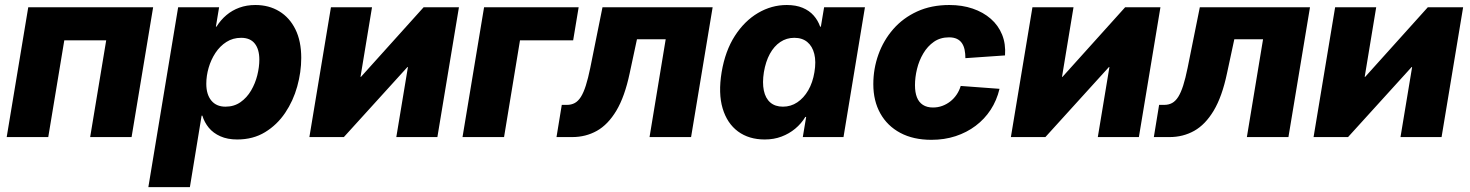

<svg xmlns="http://www.w3.org/2000/svg" viewBox="-20 -559 5994 783"><path d="M604.5 -529.3 516.6 0H347.7L413.1 -394.5H242.2L176.8 0H7.3L95.2 -529.3Z M585 204.1 706.5 -529.3H873.5L860.4 -450.2H862.8Q879.9 -477.5 903.3 -497.3Q926.8 -517.1 956.3 -527.8Q985.8 -538.6 1021.5 -538.6Q1076.7 -538.6 1118.9 -512.9Q1161.1 -487.3 1184.8 -439.2Q1208.5 -391.1 1208.5 -322.8Q1208.5 -265.1 1192.1 -206.3Q1175.8 -147.5 1142.8 -98.6Q1109.9 -49.8 1061 -20Q1012.2 9.8 947.3 9.8Q907.7 9.8 878.7 -3.2Q849.6 -16.1 831.5 -38.1Q813.5 -60.1 805.2 -87.4H802.2L754.4 204.1ZM899.4 -124Q934.6 -124 960.7 -142.3Q986.8 -160.6 1003.9 -189.7Q1021 -218.8 1029.3 -252.2Q1037.6 -285.6 1037.6 -315.9Q1037.6 -357.9 1019 -381.3Q1000.5 -404.8 963.4 -404.8Q929.7 -404.8 903.3 -387.9Q877 -371.1 858.6 -343.3Q840.3 -315.4 830.8 -282.5Q821.3 -249.5 821.3 -217.3Q821.3 -173.8 841.8 -148.9Q862.3 -124 899.4 -124Z M1763.7 0H1596.2L1643.6 -285.6H1641.6L1382.3 0H1241.7L1329.6 -529.3H1497.1L1450.2 -245.6H1452.1L1707.5 -529.3H1851.6Z M2339.8 -529.3 2317.4 -394.5H2100.6L2035.6 0H1866.2L1954.1 -529.3Z M2249.5 0 2271 -131.3H2292Q2310.1 -131.3 2324 -138.9Q2337.9 -146.5 2348.9 -163.8Q2359.9 -181.2 2369.1 -210.2Q2378.4 -239.3 2387.2 -282.2L2437 -529.3H2886.2L2798.3 0H2628.9L2694.8 -398.9H2577.6L2547.9 -260.3Q2527.8 -165 2493.7 -107.9Q2459.5 -50.8 2414.1 -25.4Q2368.7 0 2313.5 0Z M3098.6 9.8Q3034.2 9.8 2989.7 -22.9Q2945.3 -55.7 2927 -116.9Q2908.7 -178.2 2922.9 -264.6Q2937.5 -351.6 2976.8 -412.6Q3016.1 -473.6 3071.3 -506.1Q3126.5 -538.6 3188.5 -538.6Q3226.1 -538.6 3253.4 -527.1Q3280.8 -515.6 3298.3 -495.6Q3315.9 -475.6 3324.7 -450.2H3327.6L3340.8 -529.3H3507.3L3419.9 0H3253.9L3267.6 -82H3264.2Q3247.6 -54.7 3222.9 -34.2Q3198.2 -13.7 3167.2 -2Q3136.2 9.8 3098.6 9.8ZM3172.9 -124Q3205.1 -124 3231.4 -141.6Q3257.8 -159.2 3276.1 -190.7Q3294.4 -222.2 3301.3 -264.6Q3308.6 -307.6 3300.8 -339.1Q3293 -370.6 3272.2 -387.7Q3251.5 -404.8 3219.2 -404.8Q3187.5 -404.8 3162.1 -387.7Q3136.7 -370.6 3119.6 -339.4Q3102.5 -308.1 3095.2 -264.6Q3088.4 -221.7 3095 -189.9Q3101.6 -158.2 3121.3 -141.1Q3141.1 -124 3172.9 -124Z M3778.3 11.2Q3704.6 11.2 3651.6 -17.1Q3598.6 -45.4 3570.1 -96.4Q3541.5 -147.5 3541.5 -215.8Q3541.5 -278.8 3562.3 -336.7Q3583 -394.5 3622.8 -440.2Q3662.6 -485.8 3720.2 -512.2Q3777.8 -538.6 3851.6 -538.6Q3903.8 -538.6 3946.8 -523.9Q3989.7 -509.3 4020.5 -482.4Q4051.3 -455.6 4066.7 -417.7Q4082 -379.9 4078.6 -333L3917 -321.8Q3917 -340.3 3913.8 -356Q3910.6 -371.6 3902.8 -383.1Q3895 -394.5 3882.1 -400.6Q3869.1 -406.7 3850.1 -406.7Q3814.9 -406.7 3788.8 -388.7Q3762.7 -370.6 3745.4 -341.3Q3728 -312 3719.7 -277.8Q3711.4 -243.7 3711.4 -211.4Q3711.4 -182.6 3719.2 -162.4Q3727.1 -142.1 3743.7 -131.3Q3760.3 -120.6 3784.7 -120.6Q3804.7 -120.6 3822.3 -127Q3839.8 -133.3 3855 -145Q3870.1 -156.7 3881.1 -172.9Q3892.1 -189 3897.9 -208.5L4056.2 -196.8Q4044.9 -149.4 4020 -111.3Q3995.1 -73.2 3958.7 -45.9Q3922.4 -18.6 3877 -3.7Q3831.5 11.2 3778.3 11.2Z M4624.5 0H4457L4504.4 -285.6H4502.4L4243.2 0H4102.5L4190.4 -529.3H4357.9L4311 -245.6H4313L4568.4 -529.3H4712.4Z M4685.5 0 4707 -131.3H4728Q4746.1 -131.3 4760 -138.9Q4773.9 -146.5 4784.9 -163.8Q4795.9 -181.2 4805.2 -210.2Q4814.5 -239.3 4823.2 -282.2L4873 -529.3H5322.3L5234.4 0H5064.9L5130.9 -398.9H5013.7L4983.9 -260.3Q4963.9 -165 4929.7 -107.9Q4895.5 -50.8 4850.1 -25.4Q4804.7 0 4749.5 0Z M5858.9 0H5691.4L5738.8 -285.6H5736.8L5477.5 0H5336.9L5424.8 -529.3H5592.3L5545.4 -245.6H5547.4L5802.7 -529.3H5946.8Z"/></svg>

Font: Inter 24pt ExtraBold
Style: Italic
Weight: 800
Italic angle: -9.3988°
Designer: Rasmus Andersson
Foundry: rsms
Version: Version 4.001;git-66647c0bb